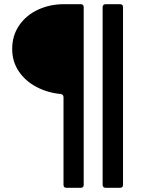

<svg xmlns="http://www.w3.org/2000/svg" viewBox="-20 -783 677 913"><path d="M296 110Q282 110 282 96V-321Q282 -334 268 -336Q206 -342 153.5 -369.5Q101 -397 69.5 -443.5Q38 -490 38 -550Q38 -615 72 -663.5Q106 -712 162 -737.5Q218 -763 282 -763H364Q378 -763 378 -749V96Q378 110 364 110ZM482 110Q476 110 472 106.5Q468 103 468 96V-749Q468 -756 472 -759.5Q476 -763 482 -763H551Q565 -763 565 -749V96Q565 110 551 110Z"/></svg>

Font: Open Sauce Two SemiBold
Style: Regular
Weight: 600
Designer: Alfredo Marco Pradil
Foundry: Creative Sauce Fz LLC
Version: Version 1.477